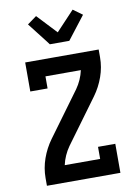

<svg xmlns="http://www.w3.org/2000/svg" viewBox="-105 -1060 809 1127"><g transform="rotate(-10 300.0 -496.0)"><path d="M81 0V-46Q81 -105 101 -161.5Q121 -218 156 -266L348 -528Q365 -552 377 -579Q389 -606 395 -634H184V-562H81V-735H519V-689Q519 -630 499 -573.5Q479 -517 444 -469L252 -207Q235 -183 223 -156Q211 -129 205 -101H416V-173H519V0ZM242 -815 227 -835 136 -952 191 -992 300 -876 409 -992 464 -952 358 -815Z"/></g></svg>

Font: Iosevka Book
Style: Bold
Weight: 700
Designer: Belleve Invis
Foundry: Belleve Invis
Version: Version 28.0.7; ttfautohint (v1.8.3)